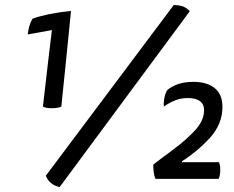

<svg xmlns="http://www.w3.org/2000/svg" viewBox="-20 -722 945 775"><path d="M746.1 -676.8Q733.4 -690.4 717.8 -696.3Q703.1 -701.2 681.6 -702.1Q509.8 -472.7 165 -12.7Q170.9 3.9 185.5 16.6Q201.2 29.3 220.7 33.2Q396.5 -204.1 746.1 -676.8ZM153.3 -292Q159.2 -288.1 167 -287.1Q174.8 -285.2 189.5 -285.2Q202.1 -285.2 211.9 -287.1Q220.7 -288.1 227.5 -292Q241.2 -420.9 266.6 -677.7Q223.6 -673.8 178.7 -665Q133.8 -655.3 111.3 -646.5Q103.5 -633.8 98.6 -617.2Q93.8 -599.6 91.8 -583Q124 -588.9 189.5 -600.6Q179.7 -523.4 153.3 -292ZM655.3 -358.4Q646.5 -344.7 643.6 -326.2Q639.6 -308.6 641.6 -292Q667 -309.6 688.5 -317.4Q710 -326.2 738.3 -326.2Q771.5 -326.2 787.1 -313.5Q803.7 -301.8 803.7 -277.3Q803.7 -235.4 767.6 -196.3Q731.4 -157.2 686.5 -124Q663.1 -105.5 639.6 -88.9Q617.2 -72.3 598.6 -57.6Q598.6 -41 600.6 -26.4Q602.5 -10.7 607.4 0Q692.4 0 862.3 0Q865.2 -4.9 867.2 -14.6Q869.1 -23.4 869.1 -37.1Q869.1 -49.8 867.2 -56.6Q865.2 -64.5 864.3 -67.4Q814.5 -67.4 714.8 -67.4Q714.8 -68.4 714.8 -71.3Q775.4 -109.4 827.1 -165Q877.9 -221.7 877.9 -290Q877.9 -341.8 845.7 -367.2Q814.5 -391.6 760.7 -391.6Q726.6 -391.6 699.2 -382.8Q671.9 -373 655.3 -358.4Z"/></svg>

Font: cl
Style: Italic
Weight: 400
Designer: Mitja Miklavcic
Version: Version 7.504; 2011; Build 1022